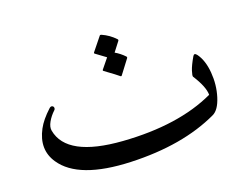

<svg xmlns="http://www.w3.org/2000/svg" viewBox="-83 -703 1092 844"><g transform="rotate(-15 463.0 -280.5)"><path d="M820.8 -371.6Q849.1 -339.4 858.9 -281.5Q868.7 -223.6 856.7 -169.2Q844.7 -114.7 816.9 -98.6Q656.7 -5.4 416.7 6.6Q176.8 18.6 94.7 -83Q41.5 -148.4 79.1 -236.3Q94.7 -272.9 132.8 -314.5Q139.2 -321.3 145.5 -319.3Q151.9 -317.4 153.1 -311Q154.3 -304.7 149.9 -299.8Q131.8 -279.8 121.3 -256.6Q110.8 -233.4 115.7 -216.3Q150.9 -87.4 406.5 -91.3Q662.1 -95.2 825.2 -189.5Q821.8 -227.1 777.3 -284.7Q774.4 -288.6 779.5 -311.5Q784.7 -334.5 802.2 -371.6Q808.6 -385.3 820.8 -371.6ZM428.2 -565.4Q430.2 -568.8 436 -566.9Q471.7 -554.7 499.5 -529.8Q503.4 -526.4 501 -522L471.7 -476.1Q496.1 -464.8 517.1 -446.3Q521 -442.9 518.6 -438.5L475.6 -370.1Q473.1 -366.2 466.6 -371.6Q460 -377 403.3 -411.1Q399.9 -413.1 401.9 -416.5L434.6 -464.8Q418.9 -475.1 385.7 -494.6Q382.3 -496.6 384.3 -500Z"/></g></svg>

Font: Amiri Quran Colored
Style: Regular
Weight: 400
Designer: Khaled Hosny
Version: Version 000.111